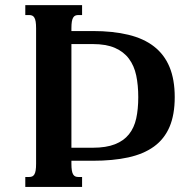

<svg xmlns="http://www.w3.org/2000/svg" viewBox="-20 -736 756 756"><path d="M122.1 -624.5Q122.1 -640.6 120.4 -650.9Q118.7 -661.1 115.2 -666.7Q111.8 -672.4 106.7 -674.6Q101.6 -676.8 94.2 -676.8H79.6V-715.8H303.2V-676.8H289.1Q281.7 -676.8 276.6 -674.6Q271.5 -672.4 268.1 -666.7Q264.6 -661.1 262.9 -650.9Q261.2 -640.6 261.2 -624.5V-613.8H345.2Q424.8 -613.8 485.4 -599.1Q545.9 -584.5 586.4 -553Q627 -521.5 647.5 -472.2Q668 -422.9 668 -353.5Q668 -284.2 647.5 -236.3Q627 -188.5 586.2 -158.9Q545.4 -129.4 485.1 -116.2Q424.8 -103 345.2 -103H261.2V-91.3Q261.2 -75.2 262.9 -64.9Q264.6 -54.7 268.1 -49.1Q271.5 -43.5 276.6 -41.3Q281.7 -39.1 289.1 -39.1H303.2V0H79.6V-39.1H94.2Q101.6 -39.1 106.7 -41.3Q111.8 -43.5 115.2 -49.1Q118.7 -54.7 120.4 -64.9Q122.1 -75.2 122.1 -91.3ZM345.2 -154.3Q397.9 -154.3 432.6 -168Q467.3 -181.6 487.8 -207.3Q508.3 -232.9 516.4 -269.8Q524.4 -306.6 524.4 -353.5Q524.4 -400.4 516.4 -438.7Q508.3 -477.1 487.8 -504.6Q467.3 -532.2 432.6 -547.4Q397.9 -562.5 345.2 -562.5H261.2V-154.3Z"/></svg>

Font: Arian AMU Serif
Style: Bold
Weight: 700
Designer: Ruben Hakobyan (Tarumian)
Foundry: Ruben Hakobyan (Tarumian)
Version: Version 1.002